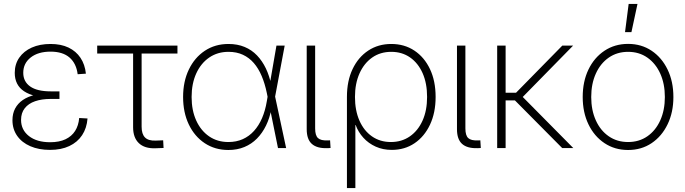

<svg xmlns="http://www.w3.org/2000/svg" viewBox="-20 -755 3493 979"><path d="M234.9 9.3Q177.7 9.3 134.5 -9.5Q91.3 -28.3 67.4 -62.5Q43.5 -96.7 43.5 -142.1Q43.5 -175.8 57.1 -201.7Q70.8 -227.5 96.4 -245.1Q122.1 -262.7 158.9 -271.5Q195.8 -280.3 242.7 -280.3H283.2V-250.5H236.8Q192.9 -250.5 158.9 -238.8Q125 -227.1 106.2 -203.1Q87.4 -179.2 87.4 -143.6Q87.4 -92.8 127.4 -61.3Q167.5 -29.8 235.8 -29.8Q282.2 -29.8 314 -44.9Q345.7 -60.1 363 -87.4Q380.4 -114.7 383.8 -153.3L426.3 -150.9Q422.4 -101.6 398.7 -65.7Q375 -29.8 333.5 -10.3Q292 9.3 234.9 9.3ZM242.7 -257.3Q196.3 -257.3 161.4 -265.6Q126.5 -273.9 102.8 -289.6Q79.1 -305.2 67.1 -328.9Q55.2 -352.5 55.2 -383.3Q55.2 -427.7 78.1 -460.9Q101.1 -494.1 142.1 -512.5Q183.1 -530.8 237.8 -530.8Q291 -530.8 329.3 -512.5Q367.7 -494.1 390.4 -460.2Q413.1 -426.3 418 -379.4L376 -376.5Q369.1 -431.6 334.5 -461.7Q299.8 -491.7 237.8 -491.7Q174.3 -491.7 136.5 -461.9Q98.6 -432.1 98.6 -383.8Q98.6 -338.9 134 -314Q169.4 -289.1 238.8 -289.1H283.2V-257.3Z M772.5 1Q717.3 2.9 688 -25.1Q658.7 -53.2 658.7 -106V-481.9H475.6V-522.5H884.8V-481.9H702.1V-108.9Q702.1 -71.3 719.5 -54Q736.8 -36.6 773.9 -38.1Q783.2 -38.6 792.7 -38.8Q802.2 -39.1 812 -39.6L814 -0.5Q804.2 0 793.7 0.2Q783.2 0.5 772.5 1Z M1144.5 9.8Q1076.2 9.8 1023.9 -24.9Q971.7 -59.6 942.6 -120.6Q913.6 -181.6 913.6 -260.7Q913.6 -339.4 942.9 -400.4Q972.2 -461.4 1024.4 -496.1Q1076.7 -530.8 1145 -530.8Q1190.9 -530.8 1227.3 -515.6Q1263.7 -500.5 1290.5 -472.4Q1317.4 -444.3 1335.7 -406Q1354 -367.7 1363.3 -320.8H1377.4L1382.3 -264.6L1439 0H1397.5L1340.3 -281.7Q1330.6 -329.1 1314.2 -367.7Q1297.9 -406.2 1274.2 -433.6Q1250.5 -460.9 1218.5 -475.8Q1186.5 -490.7 1145 -490.7Q1089.4 -490.7 1046.9 -461.7Q1004.4 -432.6 980.7 -380.6Q957 -328.6 957 -260.3Q957 -192.4 980.5 -140.6Q1003.9 -88.9 1046.1 -59.8Q1088.4 -30.8 1144.5 -30.8Q1185.1 -30.8 1217.8 -45.4Q1250.5 -60.1 1275.1 -87.4Q1299.8 -114.7 1316.2 -152.8Q1332.5 -190.9 1340.3 -237.8L1389.6 -522.5H1431.6L1382.3 -259.8L1377.4 -199.2H1363.8Q1355 -152.8 1336.4 -114.7Q1317.9 -76.7 1290.3 -48.6Q1262.7 -20.5 1226.1 -5.4Q1189.5 9.8 1144.5 9.8Z M1648.4 0.5Q1595.7 2 1569.8 -21.5Q1543.9 -44.9 1543.9 -96.2V-522.5H1586.9V-100.1Q1586.9 -64 1601.6 -50.8Q1616.2 -37.6 1649.9 -39.1Q1653.8 -39.1 1657 -39.1Q1660.2 -39.1 1663.1 -39.6L1665.5 -0.5Q1661.6 0 1657.2 0.2Q1652.8 0.5 1648.4 0.5Z M1749 204.1V-261.2Q1749 -342.3 1777.8 -402.8Q1806.6 -463.4 1857.7 -497.1Q1908.7 -530.8 1975.1 -530.8Q2042 -530.8 2092.8 -497.1Q2143.6 -463.4 2172.4 -402.8Q2201.2 -342.3 2201.2 -260.7Q2201.2 -180.2 2172.6 -119.4Q2144 -58.6 2093.8 -24.7Q2043.5 9.3 1977.5 9.3Q1932.6 9.3 1895.8 -7.3Q1858.9 -23.9 1832.8 -52.7Q1806.6 -81.5 1793.5 -117.7H1792V204.1ZM1973.1 -30.8Q2028.3 -30.8 2069.8 -59.6Q2111.3 -88.4 2134.5 -139.9Q2157.7 -191.4 2157.7 -260.7Q2157.7 -330.6 2134.8 -382.1Q2111.8 -433.6 2070.8 -462.2Q2029.8 -490.7 1975.1 -490.7Q1919.4 -490.7 1877.9 -461.7Q1836.4 -432.6 1813.2 -380.9Q1790 -329.1 1790 -260.7Q1790 -191.9 1812.7 -140.1Q1835.4 -88.4 1876.7 -59.6Q1918 -30.8 1973.1 -30.8Z M2414.6 0.5Q2361.8 2 2335.9 -21.5Q2310.1 -44.9 2310.1 -96.2V-522.5H2353V-100.1Q2353 -64 2367.7 -50.8Q2382.3 -37.6 2416 -39.1Q2419.9 -39.1 2423.1 -39.1Q2426.3 -39.1 2429.2 -39.6L2431.6 -0.5Q2427.7 0 2423.3 0.2Q2418.9 0.5 2414.6 0.5Z M2558.1 -522.5V0H2515.1V-522.5ZM2902.3 -522.5 2628.4 -243.2H2537.6V-282.2H2611.3L2847.2 -522.5ZM2846.7 0 2597.2 -251.5 2628.9 -277.3 2903.3 0Z M3182.6 9.8Q3114.7 9.8 3062.3 -25.1Q3009.8 -60.1 2980.5 -121.1Q2951.2 -182.1 2951.2 -260.3Q2951.2 -339.4 2980.5 -400.4Q3009.8 -461.4 3062.3 -496.3Q3114.7 -531.2 3182.6 -531.2Q3250.5 -531.2 3302.5 -496.3Q3354.5 -461.4 3384 -400.4Q3413.6 -339.4 3413.6 -260.3Q3413.6 -182.1 3384 -121.1Q3354.5 -60.1 3302.5 -25.1Q3250.5 9.8 3182.6 9.8ZM3182.6 -30.8Q3238.8 -30.8 3281 -60.1Q3323.2 -89.4 3346.7 -141.4Q3370.1 -193.4 3370.1 -260.3Q3370.1 -327.6 3346.7 -379.6Q3323.2 -431.6 3281 -461.2Q3238.8 -490.7 3182.6 -490.7Q3126.5 -490.7 3084 -461.2Q3041.5 -431.6 3018.1 -379.6Q2994.6 -327.6 2994.6 -260.3Q2994.6 -193.4 3018.1 -141.4Q3041.5 -89.4 3084 -60.1Q3126.5 -30.8 3182.6 -30.8ZM3167 -591.3 3185.5 -734.9H3230.5L3199.7 -591.3Z"/></svg>

Font: Inter 28pt ExtraLight
Style: Regular
Weight: 250
Designer: Rasmus Andersson
Foundry: rsms
Version: Version 4.001;git-66647c0bb